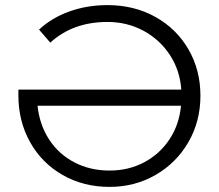

<svg xmlns="http://www.w3.org/2000/svg" viewBox="-20 -726 857 752"><path d="M765 -351Q765 -251 718 -169.5Q671 -88 589.5 -41Q508 6 409 6Q307 6 225.5 -40.5Q144 -87 98 -169Q52 -251 52 -353V-375H690Q685 -450 645.5 -510.5Q606 -571 542 -605.5Q478 -640 401 -640Q265 -640 177 -559L133 -610Q182 -656 251.5 -681Q321 -706 401 -706Q505 -706 588 -660Q671 -614 718 -533Q765 -452 765 -351ZM689 -312H127Q135 -237 172.5 -179.5Q210 -122 271.5 -90Q333 -58 409 -58Q484 -58 545 -90.5Q606 -123 644 -180.5Q682 -238 689 -312Z"/></svg>

Font: CMG Sans
Style: Regular
Weight: 400
Designer: Julieta Ulanovsky
Foundry: Julieta Ulanovsky
Version: Version 7.200